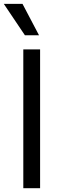

<svg xmlns="http://www.w3.org/2000/svg" viewBox="-34 -986 318 1006"><path d="M176.1 -727.3H88.1V0H176.1ZM96.6 -801.1H170.5L83.8 -965.9H-14.2Z"/></svg>

Font: Karasuma Gothic
Style: Regular
Weight: 400
Designer: Rasmus Andersson, Ryoko Nishizuka
Foundry: Genbu
Version: Version 1.00